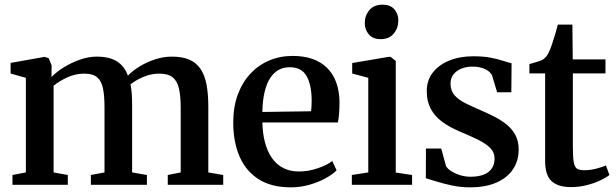

<svg xmlns="http://www.w3.org/2000/svg" viewBox="-20 -793 2644 824"><path d="M33.5 0V-42L91 -53V-459L25.5 -477.5V-523L171.5 -549L189 -543L201.5 -513L201 -462.5Q221.5 -484 253.8 -504Q286 -524 323 -537Q360 -550 394.5 -550Q449 -550 481.2 -530Q513.5 -510 529 -468.5Q548 -488.5 578.2 -507.2Q608.5 -526 644.8 -538Q681 -550 718 -550Q762.5 -550 792.5 -537Q822.5 -524 840.5 -497.5Q858.5 -471 866.2 -430.5Q874 -390 874 -334.5V-53L938 -42V0H700V-42L755.5 -53V-331.5Q755.5 -380 748.2 -412.5Q741 -445 721.2 -461Q701.5 -477 663.5 -477Q639.5 -477 617 -470.5Q594.5 -464 574.8 -453.5Q555 -443 540 -431Q542.5 -419 544.2 -403.5Q546 -388 546.5 -371Q547 -354 547 -336V-53L610.5 -42V0H370V-42L428.5 -53V-333Q428.5 -381.5 422 -413.5Q415.5 -445.5 397 -461.2Q378.5 -477 341.5 -477Q304 -477 269.5 -461.2Q235 -445.5 210 -425V-53L271 -42V0Z M1228.5 11Q1144.5 11 1089.8 -24Q1035 -59 1008 -121.5Q981 -184 981 -267Q981 -333.5 1000.2 -386.2Q1019.5 -439 1054 -476.2Q1088.5 -513.5 1135 -533.2Q1181.5 -553 1236 -553Q1330.5 -553 1382.5 -502.8Q1434.5 -452.5 1437 -358.5Q1437 -327 1435.2 -305Q1433.5 -283 1430 -267.5H1106Q1107 -220.5 1117.2 -181.8Q1127.5 -143 1147 -115Q1166.5 -87 1195.5 -72Q1224.5 -57 1263.5 -57Q1303 -57 1343.5 -70.8Q1384 -84.5 1406 -102L1424.5 -62Q1407.5 -44.5 1377 -27.8Q1346.5 -11 1307.8 0Q1269 11 1228.5 11ZM1106 -312.5 1315 -315.5Q1316.5 -326.5 1317 -338.8Q1317.5 -351 1317.5 -362Q1317.5 -427 1296.2 -465.8Q1275 -504.5 1223 -504.5Q1197.5 -504.5 1176.8 -493.5Q1156 -482.5 1140.5 -459.5Q1125 -436.5 1116 -400Q1107 -363.5 1106 -312.5Z M1490 0V-42L1560.5 -53V-459L1491.5 -477.5V-522.5L1648 -549H1656.5L1678.5 -531.5V-52.5L1748.5 -42V0ZM1613 -625Q1581 -625 1563.2 -645Q1545.5 -665 1545.5 -694Q1545.5 -726 1565.2 -749.5Q1585 -773 1621.5 -773H1622.5Q1654.5 -773 1672 -753.5Q1689.5 -734 1689.5 -705Q1689.5 -673 1670 -649Q1650.5 -625 1614 -625Z M1996.5 11Q1956.5 11 1919.5 3Q1882.5 -5 1853.2 -14.2Q1824 -23.5 1807.5 -28L1808 -155.5H1873.5L1894 -81Q1899.5 -69.5 1916 -58.8Q1932.5 -48 1954.8 -41.2Q1977 -34.5 1999 -34.5Q2034 -34.5 2057 -44Q2080 -53.5 2091.2 -71Q2102.5 -88.5 2102.5 -112Q2102.5 -138.5 2084.8 -157Q2067 -175.5 2034.2 -192Q2001.5 -208.5 1955.5 -227.5Q1910 -246.5 1877.8 -270.2Q1845.5 -294 1828.5 -326.2Q1811.5 -358.5 1811.5 -402.5Q1811.5 -447.5 1837 -481Q1862.5 -514.5 1907.8 -533Q1953 -551.5 2011.5 -551.5Q2055.5 -551.5 2087 -545.2Q2118.5 -539 2140 -531.8Q2161.5 -524.5 2175.5 -521.5L2174.5 -397H2113.5L2092 -468.5Q2087.5 -479 2075.8 -488Q2064 -497 2047 -502Q2030 -507 2009.5 -507Q1982.5 -507.5 1960.8 -498.8Q1939 -490 1926.2 -473.8Q1913.5 -457.5 1913.5 -434Q1913.5 -403.5 1931.2 -383.8Q1949 -364 1977.5 -350Q2006 -336 2038 -322Q2070 -308.5 2100 -293.2Q2130 -278 2154 -258.8Q2178 -239.5 2192 -213.2Q2206 -187 2206 -151Q2206 -104 2182.2 -67.5Q2158.5 -31 2111.8 -10Q2065 11 1996.5 11Z M2430 10Q2376 10 2347.8 -15Q2319.5 -40 2319.5 -102.5V-478H2252V-518Q2261.5 -521 2273.2 -524.2Q2285 -527.5 2295.5 -531Q2306 -534.5 2311.5 -538.5Q2318.5 -543.5 2323.5 -549.5Q2328.5 -555.5 2332.8 -563.5Q2337 -571.5 2341 -581.5Q2346 -593.5 2352.2 -612.8Q2358.5 -632 2364.5 -652.5Q2370.5 -673 2374 -687.5H2436.5L2438 -538H2578.5V-478H2438.5V-161.5Q2438.5 -116 2442.8 -95Q2447 -74 2457.8 -68.2Q2468.5 -62.5 2489 -62.5Q2512 -62.5 2538.8 -69.2Q2565.5 -76 2580.5 -83L2595.5 -42Q2580.5 -30 2554.5 -18Q2528.5 -6 2496.5 2Q2464.5 10 2430 10Z"/></svg>

Font: Merriweather 60pt SemiBold
Style: Regular
Weight: 600
Version: Version 2.100